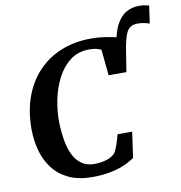

<svg xmlns="http://www.w3.org/2000/svg" viewBox="-94 -971 1006 1067"><g transform="rotate(-10 408.5 -438.0)"><path d="M626 -604 598.5 -676Q608 -756 631.2 -801.2Q654.5 -846.5 687.8 -865.2Q721 -884 759 -884Q776 -884 790.8 -881.8Q805.5 -879.5 817 -876L803 -776.5Q789 -781.5 772 -785Q755 -788.5 738 -788.5Q711.5 -788.5 695.5 -778.2Q679.5 -768 669.2 -742.5Q659 -717 650 -670.5ZM342 8Q263.5 8 208.8 -18Q154 -44 120 -88.8Q86 -133.5 70.2 -190.5Q54.5 -247.5 54 -309.5Q53.5 -413 83.5 -494.8Q113.5 -576.5 168.8 -634Q224 -691.5 299.8 -721.5Q375.5 -751.5 466.5 -751.5Q508.5 -751.5 545.8 -745.5Q583 -739.5 612 -732.8Q641 -726 658.5 -724L628.5 -533.5H528L513.5 -680Q505.5 -684 495.8 -687Q486 -690 473.8 -691.8Q461.5 -693.5 445 -693.5Q382.5 -693.5 337.8 -658.8Q293 -624 264.5 -568Q236 -512 223.2 -446.5Q210.5 -381 212 -319Q214 -261 223 -213.5Q232 -166 250.2 -132.2Q268.5 -98.5 296.8 -80Q325 -61.5 365 -61.5Q380 -61.5 401.2 -64.2Q422.5 -67 444.5 -75.2Q466.5 -83.5 483 -101Q489 -110.5 494 -122Q499 -133.5 503.5 -146.8Q508 -160 512.2 -174.2Q516.5 -188.5 520 -202H602.5L582 -56.5Q568 -47.5 547.2 -36.2Q526.5 -25 497.5 -15Q468.5 -5 430 1.5Q391.5 8 342 8Z"/></g></svg>

Font: Merriweather
Style: Bold Italic
Weight: 700
Italic angle: -7.8°
Version: Version 2.101